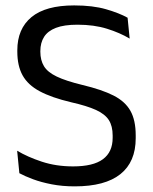

<svg xmlns="http://www.w3.org/2000/svg" viewBox="-20 -670 561 702"><path d="M253.3 11.4Q207.6 11.4 169.2 3.9Q130.8 -3.5 101 -14.6Q71.1 -25.7 50.8 -36.7L42.7 -118.9Q80.9 -96 133.1 -78.8Q185.3 -61.6 247.2 -61.6Q320.8 -61.6 356.3 -87.9Q391.9 -114.1 391.9 -166.3V-174.7Q391.9 -208.9 378 -230.9Q364 -252.8 330.9 -268Q297.7 -283.1 240.6 -296Q168.6 -313 125.2 -336.3Q81.9 -359.5 62.6 -394.5Q43.3 -429.4 43.3 -481.3V-485.9Q43.3 -564.6 95 -607.4Q146.7 -650.2 251.2 -650.2Q319.4 -650.2 367.8 -636.2Q416.2 -622.2 446.5 -605.2L454.1 -528.9Q418.4 -550.2 371.2 -564.9Q323.9 -579.7 263.2 -579.7Q214.3 -579.7 184.5 -568.2Q154.7 -556.7 141.1 -535.1Q127.5 -513.5 127.5 -483.1V-480.9Q127.5 -449.9 140.7 -428.1Q153.8 -406.2 187.2 -390.2Q220.5 -374.1 281.9 -359.2Q352.4 -342.4 394.9 -320.8Q437.4 -299.3 456.8 -264.9Q476.2 -230.6 476.2 -175.2V-164.7Q476.2 -78.1 420.3 -33.4Q364.4 11.4 253.3 11.4Z"/></svg>

Font: Anek Malayalam Medium
Style: Regular
Weight: 500
Designer: Maithili Shingre (Malayalam) & Yesha Goshar (Latin)
Foundry: Ek Type
Version: Version 1.003